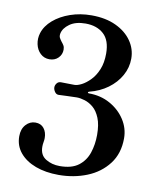

<svg xmlns="http://www.w3.org/2000/svg" viewBox="-84 -805 737 884"><g transform="rotate(10 284.5 -363.0)"><path d="M250 12Q189 12 142 -5.5Q95 -23 68 -55.5Q41 -88 41 -132Q41 -166 59.5 -186.5Q78 -207 104 -207Q130 -207 144 -189Q158 -171 158 -144Q158 -135 156 -124.5Q154 -114 154 -103Q154 -64 182.5 -46.5Q211 -29 248 -29Q304 -29 335.5 -53Q367 -77 380 -116Q393 -155 393 -200Q393 -248 380.5 -278.5Q368 -309 349 -325Q330 -341 309 -347.5Q288 -354 271 -354Q249 -354 222.5 -352.5Q196 -351 186 -351Q175 -351 168 -361.5Q161 -372 161 -382Q161 -392 168 -401Q175 -410 187 -410Q199 -410 217 -409.5Q235 -409 250 -409Q264 -409 283.5 -419Q303 -429 323 -449.5Q343 -470 356 -501.5Q369 -533 369 -576Q369 -638 337 -667Q305 -696 252 -696Q206 -696 178 -676Q150 -656 145 -630Q143 -618 147 -610.5Q151 -603 157 -595Q163 -588 168 -580Q173 -572 173 -560Q173 -537 157 -521Q141 -505 116 -505Q91 -505 73.5 -521.5Q56 -538 50.5 -564Q45 -590 53 -616Q64 -651 96 -678.5Q128 -706 174 -722Q220 -738 273 -738Q339 -738 387 -715.5Q435 -693 461 -655.5Q487 -618 487 -573Q487 -531 466 -493.5Q445 -456 408 -429Q371 -402 323 -390Q318 -389 317.5 -385.5Q317 -382 323 -382Q378 -382 422 -357.5Q466 -333 492 -293Q518 -253 518 -206Q518 -135 480.5 -86Q443 -37 382 -12.5Q321 12 250 12Z"/></g></svg>

Font: Zen Old Mincho Black
Style: Regular
Weight: 900
Designer: Yoshimichi Ohira
Foundry: Positype
Version: Version 1.001